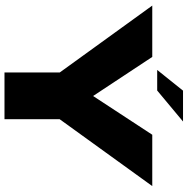

<svg xmlns="http://www.w3.org/2000/svg" viewBox="-10 -846 856 877"><g transform="rotate(90 418.5 -408.0)"><path d="M311.5 0H525V-252L830.5 -675H596L419.5 -405.5H418.5L240.5 -675H6L311.5 -252.5ZM300 -697.5H394L535.5 -815.5H394.5Z"/></g></svg>

Font: Anybody SemiExpanded ExtraBold
Style: Regular
Weight: 800
Width: 6
Version: Version 1.113;gftools[0.9.25]